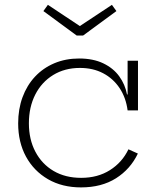

<svg xmlns="http://www.w3.org/2000/svg" viewBox="-20 -786 656 814"><path d="M323.5 8.5Q243.5 8.5 183.5 -26.2Q123.5 -61 90.2 -122Q57 -183 57 -263Q57 -323.5 75.5 -373.8Q94 -424 128.2 -460.8Q162.5 -497.5 210.2 -517.8Q258 -538 315.5 -538Q375 -538 417.8 -517.5Q460.5 -497 485.5 -462.5Q510.5 -428 518.5 -385.5H530.5L521 -318Q514 -372 487 -412.5Q460 -453 417.2 -475.5Q374.5 -498 319 -498Q254.5 -498 205.5 -468Q156.5 -438 129.5 -385Q102.5 -332 102.5 -263Q102.5 -195 130 -142.8Q157.5 -90.5 207.2 -61.2Q257 -32 324 -32Q394.5 -32 446.2 -64.8Q498 -97.5 524.5 -153L564.5 -135Q533 -69 471.8 -30.2Q410.5 8.5 323.5 8.5ZM521 -318V-528.5H565V-318ZM332.5 -635.5 473.5 -739 454.5 -765.5 318.5 -675.5 183 -765.5 164 -739 305 -635.5Z"/></svg>

Font: Hepta Slab ExtraLight Light
Style: Regular
Weight: 300
Version: Version 1.100